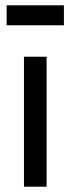

<svg xmlns="http://www.w3.org/2000/svg" viewBox="-20 -701 265 721"><path d="M155 -488V0H70V-488ZM220 -681V-606H5V-681Z"/></svg>

Font: Ropa Sans
Style: Regular
Weight: 400
Designer: Botio Nikoltchev
Foundry: Botio Nikoltchev
Version: Version 1.100